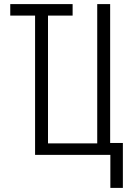

<svg xmlns="http://www.w3.org/2000/svg" viewBox="-20 -755 640 936"><path d="M518 161V0H151V-679H30V-735H334V-679H214V-56H454V-735H517V-58H579V161Z"/></svg>

Font: Iosevka Light Extended
Style: Regular
Weight: 300
Width: 7
Monospace: yes
Designer: Belleve Invis
Foundry: Belleve Invis
Version: Version 32.5.0; ttfautohint (v1.8.4)